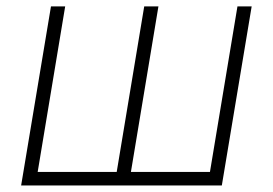

<svg xmlns="http://www.w3.org/2000/svg" viewBox="-20 -565 833 585"><path d="M135.3 -545.5H178.6L94.8 -41.2H335.6L419.4 -545.5H462.7L378.9 -41.2H619.7L703.5 -545.5H746.8L655.9 0H44.4Z"/></svg>

Font: Inter P Extra Light
Style: Italic
Weight: 200
Italic angle: 9.39999°
Designer: Rasmus Andersson
Foundry: rsms
Version: Version 3.018;git-588b23468